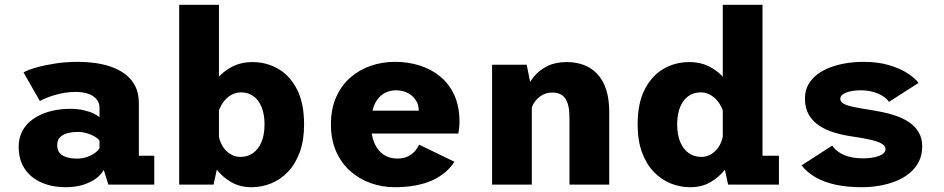

<svg xmlns="http://www.w3.org/2000/svg" viewBox="-20 -770 3940 801"><path d="M252.7 11Q211.7 11 176.4 0.2Q141 -10.5 114.2 -31.6Q87.5 -52.8 72.7 -84Q57.9 -115.3 57.9 -156.3Q57.9 -191.2 70.4 -217.7Q82.9 -244.2 104.8 -262.9Q126.7 -281.6 154.1 -293.5Q181.6 -305.3 211.8 -310.6Q242.1 -316 271.6 -316Q303.1 -316 328.3 -310.4Q353.6 -304.8 370.8 -296.4Q388 -288 395.1 -280.1V-320.6Q395.1 -336.9 387.7 -349.1Q380.3 -361.4 367 -369.7Q353.8 -378 335.9 -382.3Q318.1 -386.6 297.1 -386.6Q272.4 -386.6 250 -382.9Q227.6 -379.2 208.5 -373.5Q189.3 -367.9 173.4 -361.3Q157.6 -354.8 146.3 -348.6L78.1 -467.9Q97.2 -478.8 132.6 -488.8Q167.9 -498.7 212.8 -505.4Q257.6 -512 305.6 -512Q340.6 -512 376.5 -507.2Q412.3 -502.4 445 -490.9Q477.6 -479.4 503.6 -459.6Q529.5 -439.8 544.4 -410.4Q559.3 -380.9 559.3 -339.5V-120.3H623.6V0H432L412.7 -61.4Q405.2 -45.3 384.7 -28.6Q364.2 -11.9 331.1 -0.4Q297.9 11 252.7 11ZM301.3 -108.4Q324.5 -108.4 344 -115.4Q363.6 -122.4 376.9 -132.5Q390.2 -142.6 395.1 -151.4V-182.6Q389.9 -191.4 376 -199.8Q362.1 -208.2 343.1 -214Q324.1 -219.7 303.9 -219.7Q282.9 -219.7 263.3 -214.9Q243.7 -210 231.2 -198.2Q218.7 -186.4 218.7 -164.9Q218.7 -143.4 229.6 -131.1Q240.6 -118.9 259.4 -113.7Q278.3 -108.4 301.3 -108.4Z M727.6 0V-750H893.4V-103.9L871.1 0ZM1029 11Q980.9 11 944.1 -10.5Q907.3 -31.9 882.3 -65Q857.3 -98 844.7 -133.8Q832.1 -169.6 832.1 -198.1L891 -218.7Q892 -198.1 899.2 -179.4Q906.4 -160.6 918.8 -146.3Q931.1 -132 947.5 -123.7Q963.8 -115.4 982.7 -115.4Q1013.1 -115.4 1035.8 -131.6Q1058.6 -147.9 1071.1 -178.2Q1083.6 -208.6 1083.6 -251Q1083.6 -293.2 1071.4 -323Q1059.3 -352.9 1037.3 -368.7Q1015.4 -384.6 985.9 -384.6Q966.5 -384.6 950.6 -376.9Q934.6 -369.2 922.1 -356.2Q909.6 -343.3 901.1 -326.9Q892.6 -310.6 888 -293.3L834.3 -314.6Q834.3 -342.9 847.2 -376.7Q860.1 -410.4 885.3 -441.1Q910.4 -471.8 947.8 -491.4Q985.1 -511 1034 -511Q1091 -511 1140 -483.2Q1189 -455.4 1218.8 -397.6Q1248.6 -339.9 1248.6 -251Q1248.6 -184.2 1230.5 -134.9Q1212.5 -85.6 1181.4 -53.2Q1150.4 -20.8 1111.1 -4.9Q1071.9 11 1029 11Z M1626.8 11Q1574.6 11 1526.6 -6Q1478.6 -23.1 1441.3 -56.2Q1404 -89.4 1382.3 -138.3Q1360.6 -187.2 1360.6 -251Q1360.6 -314.8 1381.8 -363.5Q1402.9 -412.2 1440.3 -445.3Q1477.6 -478.4 1525.9 -495.2Q1574.1 -512 1628.4 -512Q1682.7 -512 1731.2 -496.6Q1779.7 -481.3 1817 -450.5Q1854.3 -419.6 1875.6 -372.7Q1896.9 -325.7 1896.9 -262.5Q1896.9 -250.4 1895.5 -236.8Q1894.2 -223.2 1891.9 -212.9H1493.6V-308.3H1726.8Q1726.8 -309.4 1726.8 -310Q1726.8 -310.7 1726.8 -311.8Q1726.8 -332.8 1715.1 -351.4Q1703.4 -370 1682.1 -381.6Q1660.9 -393.3 1632.1 -393.3Q1610.8 -393.3 1591.8 -385.1Q1572.7 -376.9 1558.4 -359.9Q1544.1 -343 1536 -316.2Q1527.8 -289.4 1527.8 -252.3Q1527.8 -206.9 1541.2 -174.8Q1554.7 -142.7 1579.1 -125.6Q1603.6 -108.6 1637.1 -108.6Q1665.1 -108.6 1683.7 -118.5Q1702.3 -128.4 1713.1 -142Q1723.9 -155.6 1728.4 -166.6L1875.6 -95.3Q1860.4 -70.9 1837.5 -51.4Q1814.6 -32 1783.8 -17.9Q1753 -3.9 1713.8 3.6Q1674.6 11 1626.8 11Z M2032.9 0V-500H2177.3L2198.7 -393.4V0ZM2355.7 0V-277.6Q2355.7 -315.6 2348.1 -339Q2340.4 -362.4 2324.6 -373.1Q2308.7 -383.9 2284.1 -383.9Q2265.4 -383.9 2249.8 -377Q2234.1 -370.2 2222.2 -358.4Q2210.2 -346.6 2203 -332Q2195.8 -317.3 2193.9 -302L2161.4 -320Q2161.4 -353.4 2172.5 -387Q2183.6 -420.7 2206.2 -448.9Q2228.9 -477.1 2263.3 -494.1Q2297.6 -511.1 2344.2 -511.1Q2382.9 -511.1 2415.1 -499.1Q2447.4 -487.1 2471.4 -461.9Q2495.4 -436.7 2508.5 -397.3Q2521.6 -357.9 2521.6 -303.1V0Z M2859.7 11Q2816.9 11 2777.6 -4.9Q2738.4 -20.8 2707.3 -53.2Q2676.2 -85.6 2658.2 -134.9Q2640.1 -184.2 2640.1 -251Q2640.1 -339.9 2670.1 -397.6Q2700.1 -455.4 2748.9 -483.2Q2797.7 -511 2854.7 -511Q2903.6 -511 2940.9 -491.4Q2978.3 -471.8 3003.4 -441.1Q3028.6 -410.4 3041.5 -376.7Q3054.4 -342.9 3054.4 -314.6L3000.7 -293.3Q2996.1 -310.6 2987.6 -326.9Q2979.1 -343.3 2966.6 -356.2Q2954.1 -369.2 2938.1 -376.9Q2922.2 -384.6 2902.9 -384.6Q2873.4 -384.6 2851.4 -368.7Q2829.4 -352.9 2817.3 -323Q2805.1 -293.2 2805.1 -251Q2805.1 -208.6 2817.6 -178.2Q2830.1 -147.9 2852.9 -131.6Q2875.6 -115.4 2906 -115.4Q2924.9 -115.4 2941.2 -123.7Q2957.6 -132 2970 -146.3Q2982.4 -160.6 2989.5 -179.4Q2996.7 -198.1 2997.7 -218.7L3056.6 -198.1Q3056.6 -169.6 3044 -133.8Q3031.4 -98 3006.4 -65Q2981.4 -31.9 2944.8 -10.5Q2908.2 11 2859.7 11ZM3161.1 -750V-46.2L3087 -120.4H3229.6V0H3017.6L2995.3 -102V-750Z M3575.4 11Q3515.5 11 3467.4 0.8Q3419.3 -9.4 3383.4 -29.8Q3347.6 -50.2 3324.1 -80.1L3451.9 -162.6Q3461.4 -148.9 3474.4 -139Q3487.4 -129.1 3503.7 -122.3Q3520.1 -115.6 3539.6 -112.5Q3559.1 -109.4 3580.9 -109.4Q3599.7 -109.4 3616.5 -111.9Q3633.4 -114.3 3646.4 -119.1Q3659.5 -123.9 3666.9 -131.2Q3674.3 -138.6 3674.3 -148.4Q3674.3 -161.6 3658.1 -170.8Q3642 -180.1 3610.1 -187.4Q3578.2 -194.7 3529.8 -201.5Q3493.4 -206.9 3459.1 -217.4Q3424.7 -227.9 3397.4 -246Q3370.1 -264.1 3354.1 -291.8Q3338.1 -319.4 3338.1 -358.6Q3338.1 -391.1 3351.8 -416.2Q3365.4 -441.2 3389.3 -459.4Q3413.2 -477.6 3444.5 -489.2Q3475.9 -500.9 3510.9 -506.4Q3546 -512 3581.7 -512Q3641.1 -512 3687.1 -498.8Q3733.1 -485.5 3764.6 -465.3Q3796.1 -445.1 3812 -424.1L3688.6 -344.9Q3682 -355.4 3670.4 -364.1Q3658.8 -372.9 3643.2 -379.5Q3627.7 -386.1 3609.5 -389.7Q3591.3 -393.3 3571.4 -393.3Q3555.7 -393.3 3540.4 -391.2Q3525.1 -389.2 3512.8 -384.8Q3500.4 -380.4 3493 -373.7Q3485.6 -367 3485.6 -357.3Q3485.6 -345.1 3499.9 -337.2Q3514.3 -329.4 3540.6 -323.9Q3566.9 -318.4 3603 -312.7Q3629.6 -308.7 3660.2 -302.5Q3690.9 -296.4 3720.4 -286Q3749.9 -275.6 3774 -259.1Q3798.1 -242.6 3812.7 -218.1Q3827.3 -193.6 3827.3 -159.1Q3827.3 -123.7 3813.5 -96.1Q3799.6 -68.6 3775.2 -48.2Q3750.8 -27.9 3718.6 -14.8Q3686.5 -1.8 3650 4.6Q3613.5 11 3575.4 11Z"/></svg>

Font: Trispace Thin
Style: Regular
Weight: 100
Designer: Tyler Finck
Foundry: Etcetera Type Company
Version: Version 1.210